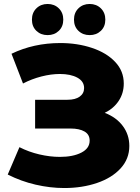

<svg xmlns="http://www.w3.org/2000/svg" viewBox="-20 -933 704 968"><path d="M632 -197Q632 -132 588 -84Q544 -36 469 -10.5Q394 15 304 15Q233 15 159.5 -2Q86 -19 19 -53L78 -191Q125 -167 178.5 -154.5Q232 -142 282 -142Q348 -142 390 -163.5Q432 -185 432 -224Q432 -255 406 -270Q380 -285 336 -285H157V-430H320Q360 -430 382 -446Q404 -462 404 -489Q404 -523 370 -541.5Q336 -560 282 -560Q238 -560 189 -547.5Q140 -535 96 -512L38 -662Q150 -716 284 -716Q370 -716 443.5 -691.5Q517 -667 560.5 -621Q604 -575 604 -512Q604 -463 578.5 -424.5Q553 -386 508 -364Q566 -342 599 -298Q632 -254 632 -197ZM141 -834Q141 -869 163.5 -891Q186 -913 220 -913Q254 -913 276.5 -891Q299 -869 299 -834Q299 -799 276.5 -777.5Q254 -756 220 -756Q186 -756 163.5 -777.5Q141 -799 141 -834ZM353 -834Q353 -869 375.5 -891Q398 -913 432 -913Q466 -913 488.5 -891Q511 -869 511 -834Q511 -799 488.5 -777.5Q466 -756 432 -756Q398 -756 375.5 -777.5Q353 -799 353 -834Z"/></svg>

Font: Montserrat Alternates ExtraBold
Style: Regular
Weight: 800
Designer: Julieta Ulanovsky
Foundry: Julieta Ulanovsky
Version: Version 7.200